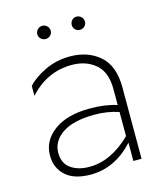

<svg xmlns="http://www.w3.org/2000/svg" viewBox="-108 -791 757 883"><g transform="rotate(-15 270.0 -349.5)"><path d="M219 -26Q322 -26 417 -119V-234Q363 -252 303 -252Q202 -252 149 -216.5Q96 -181 96 -125Q96 -75 130.5 -50.5Q165 -26 219 -26ZM417 -344Q417 -424 372.5 -462Q328 -500 260 -500Q142 -500 58 -407V-454Q87 -487 142 -513.5Q197 -540 262 -540Q347 -540 403 -491.5Q459 -443 459 -340V0H420V-87Q331 10 216 10Q138 10 97 -26.5Q56 -63 56 -124Q56 -193 117.5 -239Q179 -285 289 -285Q363 -285 417 -267ZM198.5 -655Q189 -646 176 -646Q163 -646 153.5 -655Q144 -664 144 -677Q144 -690 153.5 -699.5Q163 -709 176 -709Q189 -709 198.5 -699.5Q208 -690 208 -677Q208 -664 198.5 -655ZM361.5 -655Q352 -646 339 -646Q326 -646 317 -655Q308 -664 308 -677Q308 -690 317 -699.5Q326 -709 339 -709Q352 -709 361.5 -699.5Q371 -690 371 -677Q371 -664 361.5 -655Z"/></g></svg>

Font: Roundo Light
Style: Regular
Weight: 300
Designer: Namrata Goyal (Gurmukhi), Shiva Nallaperumal (Latin)
Foundry: Indian Type Foundry
Version: Version 1.000;PS 1.0;hotconv 1.0.88;makeotf.lib2.5.647800